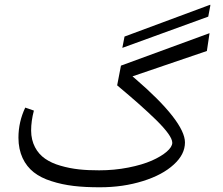

<svg xmlns="http://www.w3.org/2000/svg" viewBox="-20 -794 944 813"><path d="M541 -470.7 856 -578.1 866.7 -649.9C867.2 -651.4 867.2 -652.8 867.2 -653.3H866.7C866.2 -652.8 865.7 -652.8 865.2 -652.8L492.2 -516.1L476.1 -432.6C512.2 -402.3 543 -376 568.4 -353.5C593.8 -331.1 617.7 -308.6 640.6 -286.6C686 -241.7 709.5 -209.5 709.5 -189.5C709.5 -166 675.3 -137.2 622.6 -113.8C595.7 -102.1 563 -92.3 523.4 -84.5C483.9 -76.7 442.4 -72.8 399.9 -72.8C337.4 -72.8 288.1 -77.1 236.3 -92.3C210.4 -99.6 188.5 -109.9 170.9 -122.1C135.7 -146.5 111.8 -188 111.8 -241.2C111.8 -268.1 115.7 -296.4 123.5 -325.7L86.9 -338.4C67.9 -298.3 58.1 -255.9 58.1 -210.9C58.1 -145 83.5 -95.7 123 -64.5C143.1 -48.8 168 -36.1 197.8 -26.9C257.8 -7.3 320.8 -1 403.3 -1C468.8 -1 529.3 -9.8 585 -27.3C640.1 -44.4 684.1 -67.9 715.8 -97.2C747.6 -126 763.2 -157.2 763.2 -190.9C763.2 -249 691.9 -341.3 550.8 -462.4ZM870.1 -767.6C870.6 -769 870.6 -770.5 870.6 -772V-773.9C870.1 -773.9 868.7 -773.4 867.2 -772.9L507.3 -639.2L498 -591.3L861.8 -723.6Z"/></svg>

Font: Sahel Light
Style: Regular
Weight: 300
Foundry: Saber Rastikerdar (saber.rastikerdar@gmail.com)
Version: Version 3.4.0